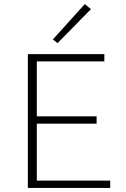

<svg xmlns="http://www.w3.org/2000/svg" viewBox="-20 -924 620 944"><path d="M427 -879 263 -712 240 -730 397 -904ZM161 -36H522V0H117V-658H493V-622H161V-352H455V-316H161Z"/></svg>

Font: EauTest Light
Style: Regular
Weight: 300
Designer: Christian Thalmann (Catharsis Fonts)
Version: Version 0.001;PS 000.001;hotconv 1.0.88;makeotf.lib2.5.64775